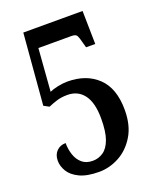

<svg xmlns="http://www.w3.org/2000/svg" viewBox="-136 -795 723 886"><g transform="rotate(-20 225.5 -352.0)"><path d="M197 10Q137 10 101 -7.5Q65 -25 49.5 -51Q34 -77 34 -103Q34 -133 51.5 -150.5Q69 -168 96 -168Q96 -138 105 -110.5Q114 -83 134 -65.5Q154 -48 187 -48Q215 -48 238.5 -64Q262 -80 275.5 -117Q289 -154 289 -219Q289 -296 260 -335Q231 -374 179 -374Q149 -374 125.5 -366.5Q102 -359 84 -351L58 -365L87 -714H378L381 -551H336L329 -576Q323 -601 317.5 -612Q312 -623 291 -623H128L112 -414Q127 -421 152.5 -426.5Q178 -432 200 -432Q293 -432 349 -378.5Q405 -325 405 -219Q405 -143 374 -92Q343 -41 295.5 -15.5Q248 10 197 10Z"/></g></svg>

Font: Noto Serif Khmer ExtraCondensed SemiBold
Style: Regular
Weight: 600
Width: 2
Designer: Danh Hong and the Monotype Design Team
Foundry: Monotype Imaging Inc.
Version: Version 2.004; ttfautohint (v1.8.4.7-5d5b)